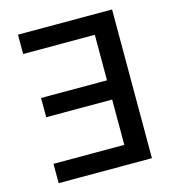

<svg xmlns="http://www.w3.org/2000/svg" viewBox="-108 -817 820 907"><g transform="rotate(-15 301.5 -363.5)"><path d="M523.1 0H67.1V-94.5H413.4V-316.1H90.9V-410.2H413.4V-632.8H62.9V-727.3H523.1Z"/></g></svg>

Font: Linik Sans Medium
Style: Regular
Weight: 500
Designer: Rasmus Andersson (font), Cristiano Sobral (main changes)
Foundry: rsms
Version: Version 3.018;June 1, 2022;FontCreator 14.0.0.2814 64-bit; t